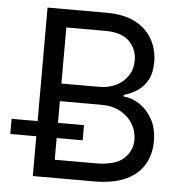

<svg xmlns="http://www.w3.org/2000/svg" viewBox="-52 -777 763 826"><g transform="rotate(5 329.5 -364.0)"><path d="M120.1 0V-727.5H375Q450.7 -727.5 500 -701.4Q549.3 -675.3 573.5 -631.3Q597.7 -587.4 597.7 -534.2Q597.7 -487.3 581.1 -456.8Q564.5 -426.3 537.6 -408.4Q510.7 -390.6 479.5 -381.8V-375Q513.2 -373 546.9 -351.6Q580.6 -330.1 603.3 -290.5Q626 -251 626 -193.4Q626 -138.7 601.1 -95Q576.2 -51.3 522.7 -25.6Q469.2 0 382.8 0ZM208 -78.1H382.8Q469.2 -78.1 505.6 -111.8Q542 -145.5 542 -193.4Q542 -230.5 523.2 -261.7Q504.4 -293 469.7 -312Q435.1 -331.1 387.7 -331.1H208ZM208 -407.2H372.1Q411.6 -407.2 443.8 -423.1Q476.1 -439 494.9 -467.5Q513.7 -496.1 513.7 -534.2Q513.7 -582 480.5 -615.7Q447.3 -649.4 375 -649.4H208ZM7.8 -171.9V-237.3H320.3V-171.9Z"/></g></svg>

Font: Inter Tight
Style: Regular
Weight: 400
Designer: Rasmus Andersson
Foundry: rsms
Version: Version 3.002